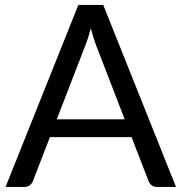

<svg xmlns="http://www.w3.org/2000/svg" viewBox="-20 -736 715 756"><path d="M471 -266 358.5 -557.5Q353.5 -570.5 348 -587.8Q342.5 -605 337.5 -624.5Q327 -584 316 -557L203.5 -266ZM673 0H598Q585 0 577 -6.5Q569 -13 565 -23L498 -196H176.5L109.5 -23Q106.5 -14 98 -7Q89.5 0 76.5 0H2L288.5 -716.5H386.5Z"/></svg>

Font: Lato 2
Style: Regular
Weight: 400
Designer: Lukasz Dziedzic with Adam Twardoch and Botio Nikoltchev
Foundry: tyPoland Lukasz Dziedzic
Version: Version 2.015; 2015-08-06; http://www.latofonts.com/